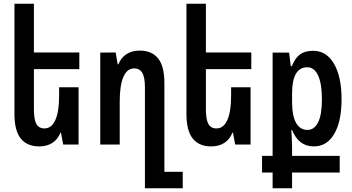

<svg xmlns="http://www.w3.org/2000/svg" viewBox="-20 -780 1901 1036"><path d="M163 -407V-189Q163 -135 176.5 -111Q190 -87 220 -87Q258 -87 278.5 -132Q299 -177 299 -264V-309H404V0H321L309 -64H306Q292 -28 262.5 -9Q233 10 192 10Q126 10 92 -32.5Q58 -75 58 -165V-760H163V-497H408V-407Z M762 -308Q762 -362 748 -386.5Q734 -411 704 -411Q666 -411 646 -365.5Q626 -320 626 -233V0H521V-496L604 -497L615 -433H619Q633 -469 662.5 -488Q692 -507 733 -507Q799 -507 833 -465Q867 -423 867 -332V147H966V236H762Z M1091 -407V-189Q1091 -135 1104.5 -111Q1118 -87 1148 -87Q1186 -87 1206.5 -132Q1227 -177 1227 -264V-309H1332V0H1249L1237 -64H1234Q1220 -28 1190.5 -9Q1161 10 1120 10Q1054 10 1020 -32.5Q986 -75 986 -165V-760H1091V-497H1336V-407Z M1451 151H1394V61H1451V-496H1540L1549 -423H1555Q1572 -467 1599 -486.5Q1626 -506 1669 -506Q1742 -506 1782.5 -435.5Q1823 -365 1823 -245Q1823 -125 1783.5 -57.5Q1744 10 1673 10Q1592 10 1556 -78H1552L1554 -46L1556 12V61H1813V151H1556V236H1451ZM1717 -244Q1717 -328 1696.5 -372.5Q1676 -417 1638 -417Q1556 -417 1556 -276V-229Q1556 -155 1577.5 -117Q1599 -79 1639 -79Q1676 -79 1696.5 -120Q1717 -161 1717 -244Z"/></svg>

Font: Noto Sans Armenian Medium Cond
Style: Regular
Weight: 500
Width: 3
Designer: Monotype Design team
Foundry: Monotype Imaging Inc.
Version: Version 1.000